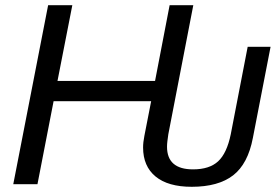

<svg xmlns="http://www.w3.org/2000/svg" viewBox="-20 -708 1074 738"><path d="M622 -144Q622 -57 722 -57Q785 -57 818.5 -88Q852 -119 867 -192L932 -528H1020L952 -178Q933 -78 876 -34Q819 10 717 10Q626 10 578 -29.5Q530 -69 530 -141Q530 -161 535 -186L561 -319H186L124 0H31L165 -688H258L201 -397H576L632 -688H723L627 -192Q625 -178 623.5 -166Q622 -154 622 -144Z"/></svg>

Font: Libra Sans Modern
Style: Italic
Weight: 400
Italic angle: -12°
Foundry: Stefan Peev, Context Ltd
Version: Version 1.000